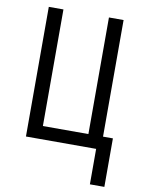

<svg xmlns="http://www.w3.org/2000/svg" viewBox="-100 -803 800 1072"><g transform="rotate(10 300.0 -267.0)"><path d="M486 201V0H88V-735H171V-74H429V-735H512V-74H568V201Z"/></g></svg>

Font: Iosevka SS04 Extended
Style: Regular
Weight: 400
Width: 7
Monospace: yes
Designer: Belleve Invis
Foundry: Belleve Invis
Version: Version 19.0.0; ttfautohint (v1.8.4)